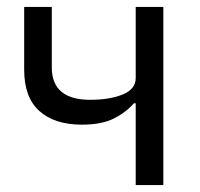

<svg xmlns="http://www.w3.org/2000/svg" viewBox="-20 -536 578 556"><path d="M373 -237H368Q344 -210 309 -192.5Q274 -175 217 -175Q138 -175 94 -214.5Q50 -254 50 -334V-516H130V-341Q130 -247 241 -247Q298 -247 335.5 -262.5Q373 -278 373 -310V-516H453V0H373Z"/></svg>

Font: Aneliza
Style: Regular
Weight: 400
Designer: Mike Abbink, Paul van der Laan, Pieter van Rosmalen
Foundry: Bold Monday
Version: Version 3.001;September 8, 2019;FontCreator 11.5.0.2425 64-b